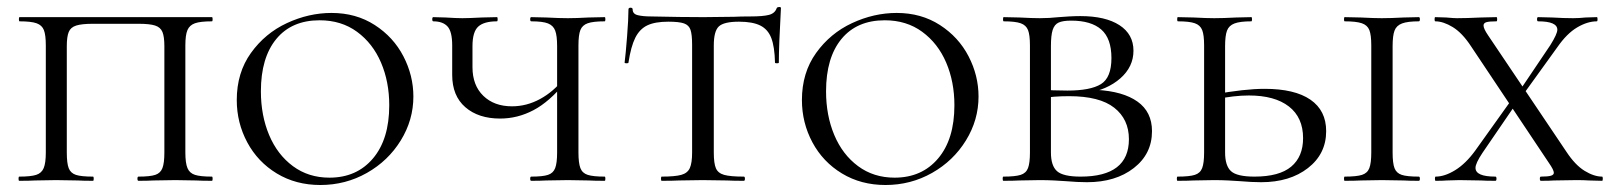

<svg xmlns="http://www.w3.org/2000/svg" viewBox="-20 -517 4613 549"><path d="M35 -12Q68 -12 83.5 -17Q99 -22 105 -36.5Q111 -51 111 -81V-387Q111 -417 105.5 -431Q100 -445 84.5 -450.5Q69 -456 36 -456Q34 -456 34 -462Q34 -468 36 -468H586Q588 -468 588 -462Q588 -456 586 -456Q553 -456 537.5 -450.5Q522 -445 516 -431Q510 -417 510 -387V-81Q510 -51 516 -36.5Q522 -22 537.5 -17Q553 -12 586 -12Q588 -12 588 -6Q588 0 586 0Q558 0 541 -1L481 -2L419 -1Q403 0 376 0Q373 0 373 -6Q373 -12 376 -12Q409 -12 424 -17Q439 -22 444.5 -36.5Q450 -51 450 -81V-385Q450 -412 444.5 -425.5Q439 -439 423.5 -444Q408 -449 376 -449H246Q214 -449 198 -444Q182 -439 176.5 -425.5Q171 -412 171 -385V-81Q171 -50 176.5 -36Q182 -22 197 -17Q212 -12 246 -12Q248 -12 248 -6Q248 0 246 0Q218 0 202 -1L140 -2L81 -1Q64 0 35 0Q33 0 33 -6Q33 -12 35 -12Z M657 -231Q657 -309 697.5 -365.5Q738 -422 800.5 -451Q863 -480 928 -480Q998 -480 1051.5 -445.5Q1105 -411 1133.5 -356Q1162 -301 1162 -241Q1162 -174 1126 -115.5Q1090 -57 1029 -22.5Q968 12 896 12Q826 12 771.5 -21Q717 -54 687 -110Q657 -166 657 -231ZM1093 -216Q1093 -283 1069.5 -338Q1046 -393 1001 -426Q956 -459 894 -459Q814 -459 770 -405.5Q726 -352 726 -256Q726 -187 749.5 -131Q773 -75 817.5 -42Q862 -9 922 -9Q1000 -9 1046.5 -64Q1093 -119 1093 -216Z M1273 -303V-387Q1273 -427 1259.5 -441.5Q1246 -456 1219 -456Q1216 -456 1216 -462Q1216 -468 1219 -468L1254 -467Q1286 -465 1302 -465Q1320 -465 1358 -467L1401 -468Q1403 -468 1403 -462Q1403 -456 1401 -456Q1364 -456 1347.5 -441Q1331 -426 1331 -385V-325Q1331 -273 1362 -243Q1393 -213 1444 -213Q1486 -213 1524.5 -234Q1563 -255 1592 -292L1596 -281Q1551 -226 1505.5 -202Q1460 -178 1410 -178Q1348 -178 1310.5 -210.5Q1273 -243 1273 -303ZM1499 -12Q1532 -12 1547 -17Q1562 -22 1567.5 -36.5Q1573 -51 1573 -81V-385Q1573 -415 1567.5 -429.5Q1562 -444 1547 -450Q1532 -456 1499 -456Q1496 -456 1496 -462Q1496 -468 1499 -468L1542 -467Q1580 -465 1604 -465Q1627 -465 1663 -467L1709 -468Q1711 -468 1711 -462Q1711 -456 1709 -456Q1676 -456 1660.5 -450.5Q1645 -445 1639.5 -431Q1634 -417 1634 -387V-81Q1634 -51 1639.5 -36.5Q1645 -22 1660.5 -17Q1676 -12 1709 -12Q1711 -12 1711 -6Q1711 0 1709 0Q1680 0 1663 -1L1604 -2L1542 -1Q1526 0 1499 0Q1496 0 1496 -6Q1496 -12 1499 -12Z M1777 -338Q1777 -336 1771.5 -336Q1766 -336 1766 -338Q1769 -361 1773 -412Q1777 -463 1777 -490Q1777 -495 1783 -495Q1789 -495 1789 -490Q1789 -477 1804 -473.5Q1819 -470 1841 -470Q1929 -468 1992 -468L2079 -469Q2097 -470 2126 -470Q2162 -470 2179 -474.5Q2196 -479 2201 -494Q2203 -497 2208 -497Q2213 -497 2213 -494Q2207 -386 2207 -338Q2207 -336 2201.5 -336Q2196 -336 2196 -338Q2195 -383 2185.5 -408Q2176 -433 2154 -444Q2132 -455 2093 -455Q2050 -455 2035.5 -441.5Q2021 -428 2021 -387V-81Q2021 -50 2027 -36Q2033 -22 2050.5 -17Q2068 -12 2107 -12Q2110 -12 2110 -6Q2110 0 2107 0Q2076 0 2059 -1L1989 -2L1922 -1Q1904 0 1872 0Q1870 0 1870 -6Q1870 -12 1872 -12Q1910 -12 1928 -17Q1946 -22 1952.5 -36.5Q1959 -51 1959 -81V-389Q1959 -418 1954.5 -431.5Q1950 -445 1936 -450Q1922 -455 1891 -455Q1853 -455 1831 -444.5Q1809 -434 1796.5 -409Q1784 -384 1777 -338Z M2273 -231Q2273 -309 2313.5 -365.5Q2354 -422 2416.5 -451Q2479 -480 2544 -480Q2614 -480 2667.5 -445.5Q2721 -411 2749.5 -356Q2778 -301 2778 -241Q2778 -174 2742 -115.5Q2706 -57 2645 -22.5Q2584 12 2512 12Q2442 12 2387.5 -21Q2333 -54 2303 -110Q2273 -166 2273 -231ZM2709 -216Q2709 -283 2685.5 -338Q2662 -393 2617 -426Q2572 -459 2510 -459Q2430 -459 2386 -405.5Q2342 -352 2342 -256Q2342 -187 2365.5 -131Q2389 -75 2433.5 -42Q2478 -9 2538 -9Q2616 -9 2662.5 -64Q2709 -119 2709 -216Z M3274 -142Q3274 -77 3222 -36.5Q3170 4 3088 4Q3062 4 3027 1Q3013 0 2994 -1Q2975 -2 2953 -2L2895 -1Q2878 0 2849 0Q2847 0 2847 -6Q2847 -12 2849 -12Q2883 -12 2898.5 -17Q2914 -22 2919.5 -36.5Q2925 -51 2925 -81V-387Q2925 -417 2919.5 -431Q2914 -445 2898.5 -450.5Q2883 -456 2850 -456Q2848 -456 2848 -462Q2848 -468 2850 -468L2895 -467Q2933 -465 2953 -465Q2980 -465 3008 -468Q3018 -469 3036.5 -470Q3055 -471 3069 -471Q3141 -471 3181 -445Q3221 -419 3221 -372Q3221 -326 3183.5 -293Q3146 -260 3085 -250L3115 -260Q3191 -256 3232.5 -226.5Q3274 -197 3274 -142ZM2985 -385V-256L2960 -261Q2987 -258 3032 -258Q3098 -258 3128 -276.5Q3158 -295 3158 -351Q3158 -407 3129 -432.5Q3100 -458 3043 -458Q3019 -458 3007 -452.5Q2995 -447 2990 -431.5Q2985 -416 2985 -385ZM3208 -119Q3208 -176 3166 -209Q3124 -242 3037 -242Q2991 -242 2960 -236L2985 -244V-81Q2985 -43 3002.5 -27.5Q3020 -12 3070 -12Q3208 -12 3208 -119Z M3567 -12Q3638 -12 3672 -40.5Q3706 -69 3706 -122Q3706 -181 3665.5 -212.5Q3625 -244 3551 -244Q3508 -244 3456 -233L3451 -247Q3539 -263 3596 -263Q3682 -263 3727 -232Q3772 -201 3772 -142Q3772 -77 3720 -36.5Q3668 4 3586 4Q3560 4 3525 1Q3511 0 3492 -1Q3473 -2 3451 -2L3393 -1Q3376 0 3347 0Q3345 0 3345 -6Q3345 -12 3347 -12Q3381 -12 3396.5 -17Q3412 -22 3417.5 -36.5Q3423 -51 3423 -81V-387Q3423 -417 3417.5 -431Q3412 -445 3396.5 -450.5Q3381 -456 3348 -456Q3346 -456 3346 -462Q3346 -468 3348 -468L3393 -467Q3431 -465 3452 -465Q3477 -465 3515 -467L3558 -468Q3560 -468 3560 -462Q3560 -456 3558 -456Q3526 -456 3510 -450Q3494 -444 3488.5 -429.5Q3483 -415 3483 -385V-81Q3483 -43 3500 -27.5Q3517 -12 3567 -12ZM4037 -12Q4040 -12 4040 -6Q4040 0 4037 0Q4009 0 3993 -1L3931 -2L3871 -1Q3854 0 3825 0Q3823 0 3823 -6Q3823 -12 3825 -12Q3859 -12 3874.5 -17Q3890 -22 3895.5 -36.5Q3901 -51 3901 -81V-387Q3901 -417 3895.5 -431Q3890 -445 3874 -450.5Q3858 -456 3825 -456Q3823 -456 3823 -462Q3823 -468 3825 -468L3871 -467Q3909 -465 3931 -465Q3956 -465 3994 -467L4037 -468Q4040 -468 4040 -462Q4040 -456 4037 -456Q4005 -456 3989 -450Q3973 -444 3967.5 -429.5Q3962 -415 3962 -385V-81Q3962 -50 3967.5 -36Q3973 -22 3988 -17Q4003 -12 4037 -12Z M4199 -37Q4199 -12 4256 -12Q4259 -12 4259 -6Q4259 0 4256 0Q4229 0 4214 -1L4153 -2L4117 -1Q4107 0 4085 0Q4083 0 4083 -6Q4083 -12 4085 -12Q4111 -12 4141 -30.5Q4171 -49 4198 -86L4308 -240L4323 -232L4219 -80Q4199 -50 4199 -37ZM4433 -432Q4433 -456 4378 -456Q4375 -456 4375 -462Q4375 -468 4378 -468L4418 -467Q4452 -465 4478 -465Q4494 -465 4514 -467L4546 -468Q4548 -468 4548 -462Q4548 -456 4546 -456Q4519 -456 4489.5 -438.5Q4460 -421 4433 -382L4327 -235L4316 -244L4413 -388Q4433 -420 4433 -432ZM4561 0 4523 -1Q4510 -2 4487 -2L4424 -1Q4410 0 4386 0Q4383 0 4383 -6Q4383 -12 4386 -12Q4406 -12 4414.5 -14.5Q4423 -17 4423 -23Q4423 -31 4409 -51L4186 -385Q4161 -423 4134 -439.5Q4107 -456 4084 -456Q4082 -456 4082 -462Q4082 -468 4084 -468L4115 -467Q4137 -465 4146 -465Q4173 -465 4215 -467L4259 -468Q4261 -468 4261 -462Q4261 -456 4259 -456Q4238 -456 4230 -453.5Q4222 -451 4222 -444Q4222 -435 4235 -416L4459 -83Q4484 -45 4511 -28.5Q4538 -12 4561 -12Q4563 -12 4563 -6Q4563 0 4561 0Z"/></svg>

Font: Cormorant Unicase
Style: Regular
Weight: 400
Designer: Christian Thalmann (Catharsis Fonts)
Foundry: Catharsis Fonts
Version: Version 4.000